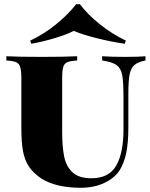

<svg xmlns="http://www.w3.org/2000/svg" viewBox="-20 -874 711 908"><path d="M668 -588Q632 -581 615.5 -566.5Q599 -552 593 -522Q587 -492 587 -432V-271Q587 -202 577.5 -153.5Q568 -105 546 -69Q521 -31 472.5 -8.5Q424 14 363 14Q244 14 175 -30Q137 -56 117 -86Q97 -116 89 -158Q81 -200 81 -268V-502Q81 -540 75.5 -557Q70 -574 56 -580Q42 -586 10 -588V-608Q64 -605 178 -605Q287 -605 345 -608V-588Q313 -586 298.5 -580Q284 -574 279 -557Q274 -540 274 -502V-251Q274 -180 283.5 -133.5Q293 -87 323 -59Q353 -31 412 -31Q496 -31 530 -91.5Q564 -152 564 -260V-412Q564 -486 558 -518.5Q552 -551 531.5 -566Q511 -581 463 -588V-608Q504 -605 575 -605Q635 -605 668 -608ZM575 -682 570 -667Q502 -677 435 -694Q368 -711 329 -728Q296 -711 240 -694Q184 -677 128 -667L123 -682Q187 -712 244.5 -758.5Q302 -805 340 -854H358Q394 -806 452 -759.5Q510 -713 575 -682Z"/></svg>

Font: Playfair Display SC Black
Style: Regular
Weight: 900
Designer: Claus Eggers Sørensen
Foundry: Claus Eggers Sørensen
Version: Version 1.200; ttfautohint (v1.6)